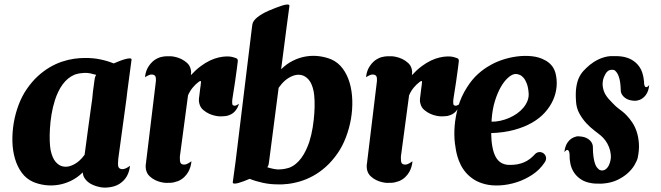

<svg xmlns="http://www.w3.org/2000/svg" viewBox="-20 -821 2966 861"><path d="M510.3 -108.4Q507.8 -83 510.7 -73.5Q513.7 -64 526.4 -62.5Q534.2 -62 540.5 -64.7Q546.9 -67.4 548.8 -68.4Q550.8 -69.3 553.2 -71Q555.7 -72.8 558.1 -74.2Q560.5 -76.2 563 -77.6Q560.5 -52.2 548.8 -30.8Q537.1 -10.3 515.4 3.7Q493.7 17.6 460 20Q454.6 20.5 450.4 20.3Q446.3 20 442.9 20Q439.5 20 431.6 18.8Q423.8 17.6 414.1 14.6Q404.3 11.7 393.6 6.8Q382.8 2 373.8 -5.6Q364.7 -13.2 358.4 -23.4Q352.1 -33.7 351.1 -47.9Q326.2 -23.4 297.4 -9.8Q268.6 3.9 239 8.3Q209.5 12.7 180.9 8.8Q152.3 4.9 128.4 -5.4Q97.7 -19 77.6 -46.4Q57.6 -73.7 47.1 -109.6Q36.6 -145.5 35.6 -187Q34.7 -228.5 41.7 -270.3Q48.8 -312 63.7 -351.3Q78.6 -390.6 100.6 -422.4Q123.5 -455.6 149.4 -479.2Q175.3 -502.9 202.6 -519Q230 -535.2 257.8 -544.4Q285.6 -553.7 313 -557.6Q314 -557.6 315.2 -557.9Q316.4 -558.1 317.9 -558.1Q338.4 -561 358.9 -561H360.4Q397.9 -561.5 430.9 -554.4Q463.9 -547.4 489.7 -536.6Q503.4 -542.5 518.1 -548.1Q532.7 -553.7 544.4 -556.6Q556.2 -559.6 563.5 -559.1Q570.8 -558.6 569.8 -552.7L550.8 -409.7L546.9 -376.5ZM335.4 -100.1Q347.7 -110.8 359.4 -127Q363.3 -155.3 367.7 -188.7Q372.1 -222.2 376.7 -255.9Q381.3 -289.6 385.7 -321.3Q390.1 -353 393.6 -377.9L397 -411.6Q398.9 -425.3 400.4 -436.3Q401.9 -447.3 402.8 -455.1Q404.3 -463.9 405.3 -471.2Q406.7 -477.5 411.1 -485.4Q395.5 -489.7 383.8 -492.2Q372.1 -494.6 360.4 -494.1H359.9H357.9Q348.6 -493.7 338.6 -492.2Q328.6 -490.7 315.9 -486.8Q299.3 -480 285.6 -468.8Q272 -457.5 261 -442.6Q250 -427.7 241.5 -409.9Q232.9 -392.1 226.6 -372.6Q216.3 -340.3 210.9 -307.1Q205.6 -273.9 203.9 -243.7Q202.1 -213.4 203.1 -188.2Q204.1 -163.1 207 -147.9Q214.4 -112.8 229.2 -95.5Q244.1 -78.1 262.5 -74.5Q280.8 -70.8 300 -78.4Q319.3 -85.9 335.4 -100.1Z M1051.3 -355Q1046.4 -336.4 1033 -321.3Q1019.5 -306.2 994.6 -300.8Q983.9 -299.3 976.1 -299.3Q968.3 -299.3 963.4 -299.3Q958.5 -299.3 945.8 -301.8Q933.1 -304.2 918.7 -310.5Q904.3 -316.9 891.4 -327.9Q878.4 -338.9 874 -356.4Q871.1 -365.2 872.1 -378.4Q873 -384.3 874.3 -395.3Q875.5 -406.2 877.4 -421.4Q877.9 -423.3 877.9 -425Q877.9 -426.8 878.4 -428.7Q879.4 -432.6 879.6 -436.5Q879.9 -440.4 880.4 -444.8Q880.9 -445.8 880.9 -447.8V-449.2Q883.3 -462.9 872.1 -454.6Q871.6 -454.6 870.6 -453.6Q856.4 -442.9 844.2 -428.2Q832 -413.6 823.2 -393.6L787.6 -126.5Q787.1 -125.5 787.1 -123.5Q786.6 -120.6 786.6 -117.9Q786.6 -115.2 786.6 -112.8Q786.1 -97.2 789.6 -90.6Q793 -84 803.2 -83Q811 -82.5 817.1 -85.2Q823.2 -87.9 824.7 -88.9Q828.6 -91.3 832.8 -94Q836.9 -96.7 838.4 -97.7V-96.2Q835.9 -71.3 824.7 -50.8Q817.4 -37.6 805.9 -26.6Q794.4 -15.6 778.3 -8.8Q757.8 -1.5 743.7 -1.2Q729.5 -1 722.7 -1Q717.3 -1 704.1 -3.7Q690.9 -6.3 676.3 -13.2Q662.1 -20 650.4 -31.2Q638.7 -42.5 634.8 -59.6Q632.8 -68.8 633.3 -79.6Q633.8 -83 634.3 -87.6Q634.8 -92.3 635.7 -98.1V-101.1Q636.2 -102.1 636.2 -103L679.2 -458Q680.2 -473.1 676.3 -479.5Q672.4 -485.8 662.1 -486.8Q654.3 -487.3 648.2 -484.4Q642.1 -481.4 640.1 -480.5Q637.7 -479.5 635.3 -477.8Q632.8 -476.1 630.4 -474.6Q631.8 -494.1 640.1 -512.2Q648.4 -529.3 662.6 -543.2Q676.8 -557.1 698.7 -564.5Q715.8 -568.8 727.3 -568.8Q738.8 -568.8 745.1 -568.8Q750.5 -568.8 763.9 -566.2Q777.3 -563.5 792.5 -556.6Q806.6 -549.8 819.1 -538.6Q831.5 -527.3 835.4 -509.8Q836.4 -505.4 836.9 -500.5Q837.4 -495.6 836.4 -490.2Q836.4 -488.8 836.2 -487.3Q835.9 -485.8 835.9 -483.9Q857.9 -507.8 879.6 -523.9Q901.4 -540 921.6 -549.6Q941.9 -559.1 960.2 -563.2Q978.5 -567.4 994.1 -567.9Q1005.9 -568.4 1015.9 -566.7Q1025.9 -564.9 1033.2 -562Q1047.9 -559.1 1046.4 -546.9L1042.5 -515.1L1033.7 -451.7L1023.4 -385.7L1021.5 -372.6Q1020.5 -358.4 1022 -353.3Q1023.4 -348.1 1030.3 -347.2Q1034.7 -346.7 1038.3 -348.1Q1042 -349.6 1043 -350.6V-350.1Q1043.9 -351.1 1045.4 -351.8Q1046.9 -352.5 1047.9 -353.5L1050.8 -355.5Z M1465.8 -554.7Q1496.6 -541 1517.1 -513.2Q1537.6 -485.4 1548.1 -449.2Q1558.6 -413.1 1559.8 -371.1Q1561 -329.1 1553.7 -287.1Q1546.4 -245.1 1531.2 -205.3Q1516.1 -165.5 1494.1 -133.8Q1469.2 -98.1 1441.4 -73.2Q1413.6 -48.3 1384 -32.2Q1354.5 -16.1 1324.5 -7.3Q1294.4 1.5 1265.6 4.4H1262.7H1261.2Q1251.5 5.9 1242.2 5.9H1236.8H1235.4H1231.9Q1193.4 6.3 1159.7 -1Q1126 -8.3 1099.6 -19Q1086.4 -13.2 1072.5 -8.1Q1058.6 -2.9 1047.6 0Q1036.6 2.9 1029.8 2.2Q1022.9 1.5 1023.9 -4.4L1036.6 -97.7L1109.9 -698.7Q1110.8 -705.1 1111.3 -708.5Q1111.8 -710.4 1111.8 -711.9Q1114.3 -728 1134.5 -743.9Q1154.8 -759.8 1183.6 -772.5Q1198.2 -778.8 1215.1 -785.4Q1231.9 -792 1246.1 -796.4Q1260.3 -800.8 1269.5 -800.8Q1278.8 -800.8 1277.8 -793.9L1265.1 -698.7L1240.7 -510.3Q1265.6 -535.2 1294.7 -549.3Q1323.7 -563.5 1353.5 -568.1Q1383.3 -572.8 1412.4 -568.8Q1441.4 -564.9 1465.8 -554.7ZM1366.7 -183.6Q1377 -216.3 1382.3 -250Q1387.7 -283.7 1389.6 -314.2Q1391.6 -344.7 1390.6 -369.9Q1389.6 -395 1386.7 -410.6Q1379.4 -446.3 1364.3 -463.6Q1349.1 -481 1330.6 -484.6Q1312 -488.3 1292.7 -480.7Q1273.4 -473.1 1257.3 -459Q1250 -452.6 1243.2 -444.8Q1236.3 -437 1229.5 -427.2L1187 -99.6Q1186.5 -94.2 1185.5 -89.8Q1185.1 -87.9 1185.1 -86.4Q1184.6 -79.6 1178.7 -70.8Q1195.3 -65.9 1207.5 -63.5Q1219.7 -61 1232.4 -61V-61.5H1233.9Q1243.2 -61.5 1253.4 -63.2Q1263.7 -64.9 1276.9 -68.8Q1293.5 -75.2 1307.1 -86.7Q1320.8 -98.1 1331.8 -113.3Q1342.8 -128.4 1351.3 -146.2Q1359.9 -164.1 1366.7 -183.6Z M2042.5 -355Q2037.6 -336.4 2024.2 -321.3Q2010.7 -306.2 1985.8 -300.8Q1975.1 -299.3 1967.3 -299.3Q1959.5 -299.3 1954.6 -299.3Q1949.7 -299.3 1937 -301.8Q1924.3 -304.2 1909.9 -310.5Q1895.5 -316.9 1882.6 -327.9Q1869.6 -338.9 1865.2 -356.4Q1862.3 -365.2 1863.3 -378.4Q1864.3 -384.3 1865.5 -395.3Q1866.7 -406.2 1868.7 -421.4Q1869.1 -423.3 1869.1 -425Q1869.1 -426.8 1869.6 -428.7Q1870.6 -432.6 1870.8 -436.5Q1871.1 -440.4 1871.6 -444.8Q1872.1 -445.8 1872.1 -447.8V-449.2Q1874.5 -462.9 1863.3 -454.6Q1862.8 -454.6 1861.8 -453.6Q1847.7 -442.9 1835.4 -428.2Q1823.2 -413.6 1814.5 -393.6L1778.8 -126.5Q1778.3 -125.5 1778.3 -123.5Q1777.8 -120.6 1777.8 -117.9Q1777.8 -115.2 1777.8 -112.8Q1777.3 -97.2 1780.8 -90.6Q1784.2 -84 1794.4 -83Q1802.2 -82.5 1808.3 -85.2Q1814.5 -87.9 1815.9 -88.9Q1819.8 -91.3 1824 -94Q1828.1 -96.7 1829.6 -97.7V-96.2Q1827.1 -71.3 1815.9 -50.8Q1808.6 -37.6 1797.1 -26.6Q1785.6 -15.6 1769.5 -8.8Q1749 -1.5 1734.9 -1.2Q1720.7 -1 1713.9 -1Q1708.5 -1 1695.3 -3.7Q1682.1 -6.3 1667.5 -13.2Q1653.3 -20 1641.6 -31.2Q1629.9 -42.5 1626 -59.6Q1624 -68.8 1624.5 -79.6Q1625 -83 1625.5 -87.6Q1626 -92.3 1627 -98.1V-101.1Q1627.4 -102.1 1627.4 -103L1670.4 -458Q1671.4 -473.1 1667.5 -479.5Q1663.6 -485.8 1653.3 -486.8Q1645.5 -487.3 1639.4 -484.4Q1633.3 -481.4 1631.3 -480.5Q1628.9 -479.5 1626.5 -477.8Q1624 -476.1 1621.6 -474.6Q1623 -494.1 1631.3 -512.2Q1639.6 -529.3 1653.8 -543.2Q1668 -557.1 1689.9 -564.5Q1707 -568.8 1718.5 -568.8Q1730 -568.8 1736.3 -568.8Q1741.7 -568.8 1755.1 -566.2Q1768.6 -563.5 1783.7 -556.6Q1797.9 -549.8 1810.3 -538.6Q1822.8 -527.3 1826.7 -509.8Q1827.6 -505.4 1828.1 -500.5Q1828.6 -495.6 1827.6 -490.2Q1827.6 -488.8 1827.4 -487.3Q1827.1 -485.8 1827.1 -483.9Q1849.1 -507.8 1870.8 -523.9Q1892.6 -540 1912.8 -549.6Q1933.1 -559.1 1951.4 -563.2Q1969.7 -567.4 1985.4 -567.9Q1997.1 -568.4 2007.1 -566.7Q2017.1 -564.9 2024.4 -562Q2039.1 -559.1 2037.6 -546.9L2033.7 -515.1L2024.9 -451.7L2014.6 -385.7L2012.7 -372.6Q2011.7 -358.4 2013.2 -353.3Q2014.6 -348.1 2021.5 -347.2Q2025.9 -346.7 2029.5 -348.1Q2033.2 -349.6 2034.2 -350.6V-350.1Q2035.2 -351.1 2036.6 -351.8Q2038.1 -352.5 2039.1 -353.5L2042 -355.5Z M2409.2 -137.7Q2420.4 -133.8 2425.8 -123.5Q2431.2 -113.3 2427.2 -102.1Q2427.2 -101.1 2426.8 -100.6Q2425.8 -98.1 2424.8 -96.7Q2423.8 -95.2 2422.9 -93.3Q2400.9 -59.6 2366.9 -37.4Q2333 -15.1 2295.9 -3.4Q2258.8 8.3 2222.2 10.3Q2185.5 12.2 2157.7 5.4Q2127.4 -2 2106 -15.6Q2084.5 -29.3 2069.6 -46.6Q2054.7 -64 2045.7 -82.5Q2036.6 -101.1 2031.7 -118.2Q2024.4 -142.1 2020 -178Q2015.6 -213.9 2018.8 -255.6Q2022 -297.4 2034.7 -342.5Q2047.4 -387.7 2074.7 -430.2Q2096.7 -464.8 2122.8 -488.5Q2148.9 -512.2 2177.2 -527.8Q2200.7 -542 2232.7 -552.7Q2264.6 -563.5 2298.8 -567.9Q2333 -572.3 2365.7 -568.8Q2398.4 -565.4 2424.3 -550.8Q2439 -543.5 2451.4 -530Q2463.9 -516.6 2470.7 -494.6Q2478.5 -464.8 2476.1 -433.8Q2473.6 -402.8 2460.7 -373.3Q2447.8 -343.8 2424.3 -317.4Q2400.9 -291 2366.2 -271Q2331.5 -251 2285.6 -238.5Q2239.7 -226.1 2182.6 -224.1Q2183.6 -154.8 2202.1 -118.9Q2220.7 -83 2262.2 -81.5Q2283.2 -81.1 2300 -84.2Q2316.9 -87.4 2330.8 -93.5Q2344.7 -99.6 2356.4 -108.6Q2368.2 -117.7 2378.4 -128.9L2380.4 -130.9L2382.8 -133.3Q2388.2 -137.2 2395 -138.7Q2401.4 -140.1 2409.2 -137.7ZM2184.1 -275.4Q2203.1 -274.9 2223.1 -279.3Q2243.2 -283.7 2262.2 -291.7Q2281.2 -299.8 2297.9 -311.5Q2314.5 -323.2 2326.7 -337.6Q2338.9 -352.1 2345.5 -368.9Q2352.1 -385.7 2350.6 -404.3Q2348.6 -429.7 2342.3 -446.3Q2335.9 -462.9 2327.6 -472.4Q2319.3 -481.9 2309.8 -485.6Q2300.3 -489.3 2292.5 -489.3Q2291.5 -489.3 2290.5 -489Q2289.6 -488.8 2288.6 -488.8Q2286.6 -488.8 2285.6 -488.3H2285.2Q2272.5 -485.4 2256.6 -470.9Q2240.7 -456.5 2225.8 -430.7Q2210.9 -404.8 2199.5 -368.2Q2188 -331.5 2184.6 -284.2Q2184.6 -281.7 2184.6 -279.8Q2184.6 -277.8 2184.1 -275.4Z M2763.7 -416.5Q2763.2 -437 2761 -451.7Q2758.8 -466.3 2755.1 -476.8Q2751.5 -487.3 2747.1 -493.9Q2742.7 -500.5 2737.8 -504.4Q2737.8 -504.4 2737.3 -504.9L2736.8 -505.4Q2730.5 -509.3 2718.8 -507.8Q2707 -506.3 2697.8 -493.7Q2693.4 -486.8 2688.2 -475.1Q2683.1 -463.4 2682.4 -448Q2681.6 -432.6 2687.3 -414.6Q2692.9 -396.5 2709.5 -377.4Q2712.4 -374.5 2717.5 -368.9Q2722.7 -363.3 2728.8 -356.9Q2734.9 -350.6 2741.7 -344.2Q2748.5 -337.9 2755.4 -333Q2759.8 -329.6 2769.8 -322Q2779.8 -314.5 2791.5 -302Q2803.2 -289.6 2815.2 -272Q2827.1 -254.4 2835 -231Q2842.8 -207.5 2845 -178.2Q2847.2 -148.9 2839.8 -113.3Q2835.9 -98.6 2824.7 -79.8Q2813.5 -61 2794.4 -43.9Q2775.4 -26.9 2748.3 -13.9Q2721.2 -1 2685.5 2Q2682.1 2.4 2679.2 2.4Q2676.8 2.4 2673.3 2.7Q2669.9 2.9 2667.5 2.4Q2666.5 2.4 2666 2.7Q2665.5 2.9 2665 2.9Q2664.6 2.4 2664.1 2.4H2663.6Q2657.2 2.4 2651.6 2.4Q2646 2.4 2640.6 1.5Q2639.2 1.5 2638.2 1.2Q2637.2 1 2636.2 1Q2605 -3.4 2585 -16.8Q2564.9 -30.3 2553.5 -48.3Q2542 -66.4 2537.8 -87.2Q2533.7 -107.9 2534.2 -126.5V-129.9Q2533.2 -139.2 2530.8 -143.6Q2528.3 -147.9 2525.1 -148.7Q2522 -149.4 2518.3 -146.5Q2514.6 -143.6 2511.2 -138.7V-139.6Q2512.2 -151.9 2515.9 -163.1Q2519.5 -174.3 2526.4 -183.8Q2533.2 -193.4 2543.2 -200Q2553.2 -206.5 2566.9 -209.5Q2571.8 -209.5 2577.1 -209.5Q2582.5 -209.5 2587.9 -208.5Q2600.6 -207 2610.1 -202.1Q2619.6 -197.3 2626 -190.9Q2632.3 -184.6 2635.5 -177Q2638.7 -169.4 2638.7 -163.1V-162.1Q2638.7 -138.7 2640.9 -121.6Q2643.1 -104.5 2646.5 -92.8Q2649.9 -81.1 2654.5 -73.7Q2659.2 -66.4 2664.6 -62.5Q2664.6 -62 2665 -62Q2665 -62 2665.5 -61Q2666.5 -60.5 2668.7 -59.3Q2670.9 -58.1 2674.8 -57.1Q2678.7 -56.2 2684.1 -56.9Q2689.5 -57.6 2695.1 -61.3Q2700.7 -64.9 2706.1 -72.3Q2711.4 -79.6 2715.3 -92.8Q2720.7 -110.4 2719 -127.9Q2717.3 -145.5 2710.9 -161.6Q2704.6 -177.7 2694.6 -191.2Q2684.6 -204.6 2673.3 -213.9Q2662.1 -223.1 2644 -236.8Q2626 -250.5 2608.6 -269.3Q2591.3 -288.1 2577.9 -312.5Q2564.5 -336.9 2563 -367.7Q2560.5 -404.3 2564.2 -429.4Q2567.9 -454.6 2576.2 -472.4Q2584.5 -490.2 2596.7 -503.4Q2608.9 -516.6 2624.5 -529.8Q2632.3 -536.1 2642.8 -543Q2653.3 -549.8 2665.5 -555.4Q2677.7 -561 2690.9 -564.7Q2704.1 -568.4 2716.8 -569.3H2717.3H2720.2H2720.7H2737.8H2738.8Q2745.1 -569.3 2751.2 -569.1Q2757.3 -568.8 2762.7 -568.4L2763.2 -567.9H2765.1H2766.1H2766.6Q2793.9 -564 2812.7 -553Q2831.5 -542 2843.3 -526.9Q2855 -511.7 2860.6 -493.9Q2866.2 -476.1 2867.7 -458.5Q2867.7 -456.5 2868.2 -455.6V-454.6V-449.7V-449.2Q2869.6 -430.7 2877 -430.2Q2884.3 -429.7 2891.1 -439.9V-439Q2890.1 -426.8 2886.5 -415.5Q2882.8 -404.3 2876 -394.8Q2869.1 -385.3 2859.1 -378.7Q2849.1 -372.1 2835.4 -369.6Q2830.6 -369.1 2825.2 -369.1Q2819.8 -369.1 2814.5 -370.1Q2801.8 -371.6 2792.2 -376.5Q2782.7 -381.3 2776.4 -387.9Q2770 -394.5 2766.8 -401.6Q2763.7 -408.7 2763.7 -415.5Z"/></svg>

Font: Brush Lettering One
Style: Bold Italic
Weight: 400
Italic angle: -7°
Designer: Eben Sorkin
Foundry: Eben Sorkin
Version: Version 1.001